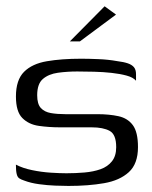

<svg xmlns="http://www.w3.org/2000/svg" viewBox="-20 -593 490 617"><path d="M200.1 4.5Q182.9 4.5 157.4 3.5Q131.9 2.5 105.4 -1.1Q78.9 -4.7 58.4 -12.5Q47.7 -16 41.9 -19.9Q36 -23.8 33.6 -34Q31.1 -44.1 31.1 -64Q52.8 -52.5 83 -46.3Q113.2 -40 143.2 -38.1Q173.2 -36.2 193.4 -36.2Q223.4 -36.2 251.9 -38.7Q280.4 -41.2 303.3 -49.3Q326.1 -57.5 339.7 -74.6Q353.4 -91.8 353.4 -120.1Q353.4 -161 332.4 -172.4Q311.5 -183.8 274.5 -183.8H173.5Q137.1 -183.8 104.7 -188.5Q72.2 -193.1 51.7 -213.8Q31.2 -234.4 31.2 -282.8Q31.2 -336.1 57.3 -362.2Q83.4 -388.2 130.5 -396.2Q177.6 -404.3 240.9 -404.3Q264 -404.3 295.9 -403Q327.7 -401.8 356.9 -396.5Q377.4 -394 390.6 -389.5Q403.8 -385 410.5 -377Q417.1 -369 417.1 -354.3V-333.6Q407.9 -344.4 386.8 -350.1Q365.8 -355.8 338.5 -358.8Q311.3 -361.8 282.2 -362.5Q253.2 -363.3 228.1 -363.3Q196 -363.3 166.2 -359.2Q136.4 -355.1 117.9 -339.3Q99.5 -323.6 99.5 -286.9Q99.5 -258.8 111.1 -246.1Q122.8 -233.3 143.2 -229.7Q163.7 -226.1 190 -226.1H292.7Q331 -226.1 360.7 -219.6Q390.4 -213.1 406.9 -190.8Q423.4 -168.5 423.4 -120.2Q423.4 -66.5 394 -39.8Q364.7 -13 314.4 -4.3Q264.1 4.5 200.1 4.5ZM204.5 -460 316.2 -572.8 352.8 -546.1 236.8 -460Z"/></svg>

Font: Genos Thin
Style: Regular
Weight: 100
Designer: Robert E. Leuschke
Foundry: Robert E. Leuschke
Version: Version 1.010